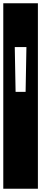

<svg xmlns="http://www.w3.org/2000/svg" viewBox="-32 -937 251 1170"><path d="M-12 -917H199V213H-12ZM124 -377 129 -650H58L63 -377Z"/></svg>

Font: Zilla Slab Highlight Regular
Style: Regular
Weight: 400
Designer: Typotheque Type Foundry
Foundry: Typotheque type foundry
Version: Version 1.1; 2017; ttfautohint (v1.6)